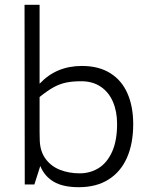

<svg xmlns="http://www.w3.org/2000/svg" viewBox="-20 -760 614 791"><path d="M528.8 -248.5Q528.8 -168.9 503.2 -110.6Q477.5 -52.2 427.2 -20.5Q377 11.2 304.7 11.2Q238.8 11.2 200.7 -11.7Q162.6 -34.7 146 -76.2L121.6 0H82L81.1 -740.2H143.1V-415Q211.4 -488.3 317.4 -488.3Q386.7 -488.3 434.1 -458.7Q481.4 -429.2 505.1 -375.2Q528.8 -321.3 528.8 -248.5ZM462.4 -249.5Q462.4 -300.8 445.3 -340.6Q428.2 -380.4 395 -402.8Q361.8 -425.3 314.9 -425.3Q278.3 -425.3 252 -419.7Q225.6 -414.1 200.7 -400.4Q175.8 -386.7 143.1 -360.4V-216.3L143.6 -189.5Q143.6 -139.6 166.5 -107.4Q189.5 -75.2 226.8 -60.5Q264.2 -45.9 308.1 -45.9Q351.6 -45.9 386.2 -67.4Q420.9 -88.9 441.7 -134.5Q462.4 -180.2 462.4 -249.5Z"/></svg>

Font: Selawik Semilight
Style: Regular
Weight: 300
Designer: Aaron Bell
Foundry: Microsoft Corporation
Version: Version 1.01